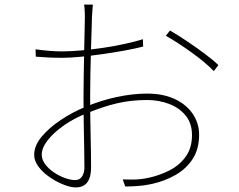

<svg xmlns="http://www.w3.org/2000/svg" viewBox="-20 -805 1040 837"><path d="M385 -785Q384 -777 383.5 -769.5Q383 -762 382.5 -753.5Q382 -745 381 -734Q381 -719 379.5 -679Q378 -639 376.5 -586Q375 -533 374 -479Q373 -425 373 -382Q373 -345 373.5 -302Q374 -259 375 -217Q376 -175 376.5 -138Q377 -101 377 -76Q377 -45 369 -25.5Q361 -6 346.5 3Q332 12 310 12Q288 12 257.5 0Q227 -12 197.5 -32Q168 -52 148.5 -77.5Q129 -103 129 -130Q129 -170 161.5 -209Q194 -248 245 -282Q296 -316 350 -338Q418 -367 488.5 -382Q559 -397 621 -397Q691 -397 741.5 -373.5Q792 -350 820 -309Q848 -268 848 -217Q848 -156 820.5 -113Q793 -70 746.5 -43Q700 -16 642 -3Q610 4 579 6Q548 8 526 8L515 -23Q538 -22 567.5 -22.5Q597 -23 628 -30Q675 -40 718.5 -62Q762 -84 789.5 -122Q817 -160 817 -216Q817 -267 789.5 -301Q762 -335 717 -352Q672 -369 621 -369Q551 -369 489.5 -354.5Q428 -340 358 -311Q306 -291 261 -260Q216 -229 189 -195Q162 -161 162 -131Q162 -109 177 -89Q192 -69 215 -53.5Q238 -38 263 -29Q288 -20 307 -20Q328 -20 338 -36Q348 -52 348 -75Q348 -107 347 -159.5Q346 -212 345 -270.5Q344 -329 344 -379Q344 -423 345 -477.5Q346 -532 347 -585.5Q348 -639 349 -679Q350 -719 350 -732Q350 -742 349.5 -751Q349 -760 348.5 -769Q348 -778 346 -785ZM721 -672Q754 -653 795 -625.5Q836 -598 873.5 -570Q911 -542 932 -521L912 -495Q893 -515 867.5 -536Q842 -557 813.5 -577.5Q785 -598 756.5 -616.5Q728 -635 703 -649ZM135 -590Q173 -585 198.5 -583Q224 -581 252 -581Q287 -581 332.5 -585Q378 -589 426.5 -596Q475 -603 521 -613Q567 -623 603 -634L604 -602Q569 -593 522.5 -584.5Q476 -576 426.5 -569Q377 -562 331.5 -557.5Q286 -553 252 -553Q217 -553 189 -554.5Q161 -556 136 -558Z"/></svg>

Font: Noto Sans KR Thin
Style: Regular
Weight: 100
Designer: Ryoko NISHIZUKA 西塚涼子 (kana, bopomofo & ideographs); Paul D. Hunt (Latin, Greek & Cyrillic); Sandoll Communications 산돌커뮤니
Foundry: Adobe
Version: Version 2.004-H2;hotconv 1.0.118;makeotfexe 2.5.65603